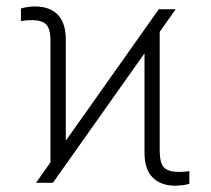

<svg xmlns="http://www.w3.org/2000/svg" viewBox="-20 -575 663 604"><path d="M93.3 0 479.5 -545.9H532.7L146.5 0ZM138.7 -30.3V-446.3Q138.7 -484.9 125 -498.3Q111.3 -511.7 80.6 -511.7Q72.3 -511.7 63.2 -511Q54.2 -510.3 45.9 -508.8V-548.3Q55.7 -551.3 67.4 -553Q79.1 -554.7 89.8 -554.7Q113.3 -554.7 131.3 -548.1Q149.4 -541.5 161.9 -528.6Q174.3 -515.6 180.7 -496.1Q187 -476.6 187 -450.7V-74.2ZM532.2 9.3Q508.8 9.3 490.7 2.7Q472.7 -3.9 460 -16.8Q447.3 -29.8 440.9 -49.3Q434.6 -68.8 434.6 -94.7V-472.2L482.4 -516.1V-99.1Q482.9 -60.5 496.8 -47.4Q510.7 -34.2 541.5 -34.2Q550.3 -34.2 558.8 -34.7Q567.4 -35.2 575.7 -36.6V2.9Q566.9 6.3 554.9 7.6Q543 8.8 532.2 9.3Z"/></svg>

Font: Inter 20pt ExtraLight
Style: Regular
Weight: 250
Version: Version 4.001;git-66647c0bb